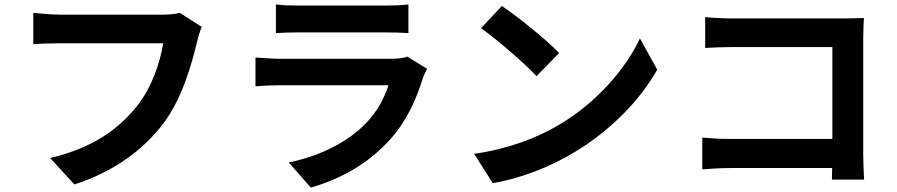

<svg xmlns="http://www.w3.org/2000/svg" viewBox="-20 -787 4040 865"><path d="M889 -666 790 -729C764 -722 732 -721 712 -721C656 -721 324 -721 250 -721C217 -721 160 -726 130 -729V-588C156 -590 204 -592 249 -592C324 -592 655 -592 715 -592C702 -507 664 -393 598 -310C517 -209 404 -122 206 -75L315 44C493 -13 626 -112 717 -232C800 -343 844 -498 867 -596C872 -617 880 -646 889 -666Z M1223 -767V-638C1252 -640 1295 -641 1327 -641C1387 -641 1654 -641 1710 -641C1746 -641 1793 -640 1820 -638V-767C1792 -763 1743 -762 1712 -762C1654 -762 1390 -762 1327 -762C1293 -762 1251 -763 1223 -767ZM1904 -477 1815 -532C1801 -526 1774 -522 1742 -522C1673 -522 1316 -522 1247 -522C1216 -522 1173 -525 1131 -528V-398C1173 -402 1223 -403 1247 -403C1337 -403 1679 -403 1730 -403C1712 -347 1681 -285 1627 -230C1551 -152 1431 -86 1281 -55L1380 58C1508 22 1636 -46 1737 -158C1812 -241 1855 -338 1885 -435C1889 -446 1897 -464 1904 -477Z M2241 -760 2147 -660C2220 -609 2345 -500 2397 -444L2499 -548C2441 -609 2311 -713 2241 -760ZM2116 -94 2200 38C2341 14 2470 -42 2571 -103C2732 -200 2865 -338 2941 -473L2863 -614C2800 -479 2670 -326 2499 -225C2402 -167 2272 -116 2116 -94Z M3144 -167V-24C3177 -27 3234 -30 3273 -30H3729L3728 22H3873C3871 -8 3869 -61 3869 -96V-614C3869 -643 3871 -683 3872 -706C3855 -705 3813 -704 3784 -704H3280C3246 -704 3194 -706 3157 -710V-571C3185 -573 3239 -575 3281 -575H3730V-161H3269C3224 -161 3179 -164 3144 -167Z"/></svg>

Font: Noto Sans CJK SC
Style: Bold
Weight: 700
Designer: Ryoko NISHIZUKA 西塚涼子 (kana, bopomofo & ideographs); Paul D. Hunt (Latin, Greek & Cyrillic); Sandoll Communications 산돌커뮤니
Foundry: Adobe
Version: Version 2.004;hotconv 1.0.118;makeotfexe 2.5.65603